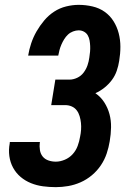

<svg xmlns="http://www.w3.org/2000/svg" viewBox="-20 -763 540 791"><path d="M210 8Q183 8 157 4.5Q131 1 107.5 -8.5Q84 -18 65 -34Q46 -50 34 -72Q22 -94 18.5 -120Q15 -146 20 -172Q20 -174 20 -175.5Q20 -177 21 -178H145Q145 -178 144.5 -177Q144 -176 144 -176Q142 -160 144.5 -144.5Q147 -129 156 -118Q165 -107 179.5 -102Q194 -97 210 -97Q228 -97 247 -105Q266 -113 279.5 -128Q293 -143 300 -162Q307 -181 310 -200Q313 -214 314 -228.5Q315 -243 313.5 -257Q312 -271 308 -284.5Q304 -298 296 -308.5Q288 -319 275.5 -324.5Q263 -330 248 -330H191L208 -435H266Q282 -435 298 -442.5Q314 -450 324.5 -464Q335 -478 340.5 -494Q346 -510 348 -526Q350 -538 351 -550Q352 -562 351.5 -573.5Q351 -585 349 -596.5Q347 -608 341.5 -617.5Q336 -627 326 -632.5Q316 -638 304 -638Q293 -638 281 -633.5Q269 -629 260 -620.5Q251 -612 244.5 -601.5Q238 -591 233 -579.5Q228 -568 225 -556.5Q222 -545 220 -534H96Q100 -559 108.5 -584.5Q117 -610 130.5 -633.5Q144 -657 162 -678.5Q180 -700 203 -715Q226 -730 252.5 -736.5Q279 -743 304 -743Q333 -743 361 -736.5Q389 -730 411 -714.5Q433 -699 447.5 -676Q462 -653 469 -626Q476 -599 476 -570.5Q476 -542 471 -512Q468 -492 461 -471.5Q454 -451 441 -433.5Q428 -416 410.5 -402Q393 -388 373 -379Q395 -364 409.5 -341.5Q424 -319 431 -293Q438 -267 437.5 -238.5Q437 -210 432 -181Q428 -156 419.5 -130.5Q411 -105 395.5 -82Q380 -59 358.5 -41Q337 -23 312 -12Q287 -1 261 3.5Q235 8 210 8Z"/></svg>

Font: Iosevka SS04 Extrabold Oblique
Style: Regular
Weight: 800
Italic angle: -9°
Monospace: yes
Designer: Belleve Invis
Foundry: Belleve Invis
Version: Version 19.0.0; ttfautohint (v1.8.4)